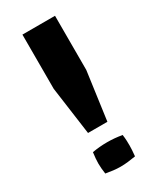

<svg xmlns="http://www.w3.org/2000/svg" viewBox="-169 -698 626 755"><g transform="rotate(-30 144.0 -320.5)"><path d="M100 -178 70 -396V-642H218V-396L188 -178ZM214 -103Q216 -88 216.5 -76.5Q217 -65 217 -54Q217 -35 214 -6Q196 -3 179 -1Q162 1 145 1Q129 1 112.5 -1Q96 -3 79 -6Q77 -20 76 -31.5Q75 -43 75 -54Q75 -64 76 -76Q77 -88 79 -103Q112 -109 147 -109Q180 -109 214 -103Z"/></g></svg>

Font: Bakbak One
Style: Regular
Weight: 400
Designer: Saumya Kishore and Sanchit Sawaria
Foundry: A Good Feeling
Version: Version 1.003; ttfautohint (v1.8.3)